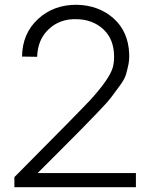

<svg xmlns="http://www.w3.org/2000/svg" viewBox="-20 -781 637 801"><path d="M40 0V-42Q317 -321 353 -360Q437 -451 451 -501Q456 -521 456 -544Q456 -617 411.5 -658.5Q367 -700 299 -701Q230 -703 183.5 -659.5Q137 -616 135 -544L72 -545Q73 -641 138.5 -701.5Q204 -762 301 -761Q392 -759 453.5 -704.5Q515 -650 519 -557Q520 -532 515.5 -510.5Q511 -489 505.5 -470Q500 -451 479.5 -423Q459 -395 443.5 -374.5Q428 -354 387 -311.5Q346 -269 316.5 -239Q287 -209 222 -144Q168 -90 137 -59H547V0Z"/></svg>

Font: Orkney Light
Style: Regular
Weight: 300
Designer: Samuel Oakes and Alfredo Marco Pradil
Foundry: Alfredo Marco Pradil
Version: 1.0; ttfautohint (v1.5)